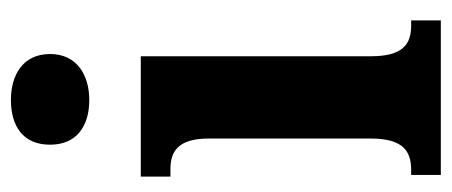

<svg xmlns="http://www.w3.org/2000/svg" viewBox="-252 -556 808 343"><g transform="rotate(-90 151.5 -384.0)"><path d="M145 -628C189 -628 227 -650 227 -698C227 -747 189 -768 145 -768C99 -768 65 -747 65 -698C65 -650 99 -628 145 -628ZM11 0H287V-53H278C245 -53 223 -67 223 -125V-536H8V-483H22C53 -483 76 -469 76 -415V-125C76 -68 54 -53 20 -53H11Z"/></g></svg>

Font: Noto Serif Thai ExtraCondensed ExtraBold
Style: Regular
Weight: 800
Width: 2
Designer: Monotype Design Team
Foundry: Monotype Imaging Inc.
Version: Version 2.002